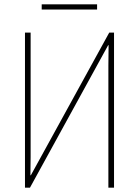

<svg xmlns="http://www.w3.org/2000/svg" viewBox="-20 -864 640 884"><path d="M95 -714H121V-141Q121 -93 120 -57H122L483 -714H505V0H479V-561Q479 -621 480 -656H478L118 0H95ZM172 -844H427V-820H172Z"/></svg>

Font: Noto Sans Mono UI Thin
Style: Regular
Weight: 250
Monospace: yes
Designer: Monotype Design team
Foundry: Monotype Imaging Inc.
Version: Version 1.000